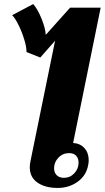

<svg xmlns="http://www.w3.org/2000/svg" viewBox="-20 -918 517 948"><path d="M127 -92Q127 -105 130 -120L252 -717L179 -634L111 -661Q111 -687 99 -725.5Q87 -764 70 -797.5Q53 -831 40 -843L144 -898Q166 -873 185 -826Q204 -779 206 -746L326 -880H477L341 -212Q376 -210 397 -186.5Q418 -163 418 -127Q418 -115 415 -101Q405 -50 362.5 -20Q320 10 265 10Q203 10 165 -16.5Q127 -43 127 -92ZM368 -115Q368 -136 356 -149Q344 -162 321 -162Q290 -162 268.5 -139.5Q247 -117 247 -87Q247 -66 260 -53Q273 -40 296 -40Q326 -40 347 -62.5Q368 -85 368 -115Z"/></svg>

Font: Taviraj Black
Style: Italic
Weight: 900
Italic angle: -12°
Designer: Katatrad Team
Foundry: CadsonDemak
Version: Version 1.001